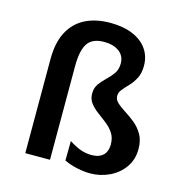

<svg xmlns="http://www.w3.org/2000/svg" viewBox="-105 -787 858 897"><g transform="rotate(15 324.5 -339.0)"><path d="M320.5 -691Q383 -691 428.5 -672Q474 -653 498.5 -618.2Q523 -583.5 523 -537.5Q523 -501.5 510.2 -477Q497.5 -452.5 480.8 -435Q464 -417.5 451.2 -402.2Q438.5 -387 438.5 -370Q438.5 -351 454.8 -336.5Q471 -322 495 -307Q519 -292 542.8 -272.5Q566.5 -253 582.8 -224.8Q599 -196.5 599 -155.5Q599 -103.5 572 -65.8Q545 -28 501.5 -7.5Q458 13 409 13Q381 13 346.2 5.8Q311.5 -1.5 283 -15.5L284 -110Q314 -90 340.2 -80.8Q366.5 -71.5 392.5 -71.5Q420 -71.5 437 -81Q454 -90.5 461.2 -106.5Q468.5 -122.5 468.5 -142.5Q468.5 -174.5 453.8 -196.8Q439 -219 417.2 -236Q395.5 -253 373.8 -269Q352 -285 337.2 -304.2Q322.5 -323.5 322.5 -350.5Q322.5 -378 336.5 -397.2Q350.5 -416.5 369 -433.8Q387.5 -451 401.5 -471Q415.5 -491 415.5 -519.5Q415.5 -556.5 387.8 -577Q360 -597.5 315 -597.5Q258.5 -597.5 235.5 -563.2Q212.5 -529 212.5 -453.5V0H93V-456Q93 -534 120.2 -586.2Q147.5 -638.5 198.5 -664.8Q249.5 -691 320.5 -691Z"/></g></svg>

Font: Karla ExtraLight
Style: Bold
Weight: 700
Version: Version 2.001